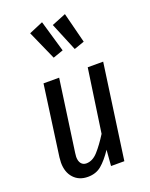

<svg xmlns="http://www.w3.org/2000/svg" viewBox="-155 -911 783 1004"><g transform="rotate(-20 236.0 -409.0)"><path d="M49 -106Q49 -115 51 -135L105 -527H192L136 -128Q134 -114 134 -107Q134 -83 144.5 -70Q155 -57 173 -57Q208 -57 238 -90.5Q268 -124 300 -175L351 -527H437L363 0H289L296 -88Q263 -39 232.5 -13.5Q202 12 157 12Q108 12 78.5 -20Q49 -52 49 -106ZM207 -830 258 -655 201 -635 129 -797ZM334 -829 377 -660 320 -640 255 -797Z"/></g></svg>

Font: Fira Sans Extra Condensed
Style: Italic
Weight: 400
Width: 3
Italic angle: -8°
Designer: Carrois Corporate & Edenspiekermann AG
Foundry: Carrois Corporate GbR & Edenspiekermann AG
Version: Version 4.203